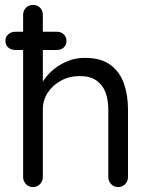

<svg xmlns="http://www.w3.org/2000/svg" viewBox="-20 -760 614 780"><path d="M324 -525Q390 -525 428.5 -496.5Q467 -468 483.5 -420.5Q500 -373 500 -315V-41Q500 -24 488.5 -12Q477 0 460 0Q443 0 431.5 -12Q420 -24 420 -41V-315Q420 -353 409 -383.5Q398 -414 372.5 -432.5Q347 -451 303 -451Q262 -451 228 -432.5Q194 -414 174 -383.5Q154 -353 154 -315V-41Q154 -24 142.5 -12Q131 0 114 0Q97 0 85.5 -12Q74 -24 74 -41V-700Q74 -717 85.5 -728.5Q97 -740 114 -740Q132 -740 143 -728.5Q154 -717 154 -700V-401L134 -379Q139 -405 156 -431.5Q173 -458 199 -479Q225 -500 257 -512.5Q289 -525 324 -525ZM43 -557Q25 -557 13.5 -567Q2 -577 2 -594Q2 -610 13.5 -620.5Q25 -631 43 -631H210Q228 -631 239 -620.5Q250 -610 250 -594Q250 -577 239 -567Q228 -557 210 -557Z"/></svg>

Font: Quicksand Light Medium
Style: Regular
Weight: 500
Version: Version 3.006